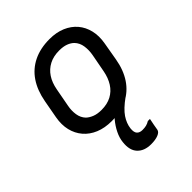

<svg xmlns="http://www.w3.org/2000/svg" viewBox="-221 -667 1042 1042"><g transform="rotate(-45 300.0 -146.0)"><path d="M340 -543Q392 -543 432 -526Q472 -509 498 -478.5Q524 -448 534 -406Q544 -364 535 -314L517 -210Q505 -140 472 -90.5Q439 -41 387 -15Q335 11 264 11Q211 11 170 -6Q129 -23 102.5 -54Q76 -85 66 -126.5Q56 -168 65 -218L84 -322Q97 -393 130 -442Q163 -491 216 -517Q269 -543 340 -543ZM333 -462Q289 -462 256.5 -445Q224 -428 203.5 -397Q183 -366 175 -322L155 -215Q149 -184 153.5 -153.5Q158 -123 178 -102Q193 -88 215 -79.5Q237 -71 268 -71Q312 -71 344 -88Q376 -105 396 -136.5Q416 -168 424 -210L444 -316Q450 -349 445.5 -380Q441 -411 421 -432Q407 -446 385.5 -454Q364 -462 333 -462ZM226 133Q229 104 244 73.5Q259 43 282 15.5Q305 -12 334.5 -32.5Q364 -53 397 -63Q406 -66 416.5 -66Q427 -66 442 -62Q437 -53 428.5 -45Q420 -37 410 -29Q357 9 334.5 42.5Q312 76 308 111Q305 139 316 151Q327 163 348 163Q365 163 377.5 160Q390 157 403 149H419Q418 155 416 164.5Q414 174 411.5 187Q409 200 406 219Q403 234 381.5 242.5Q360 251 327 251Q275 251 247 221Q219 191 226 133Z"/></g></svg>

Font: Rec Mono Linear
Style: Italic
Weight: 400
Italic angle: -10°
Monospace: yes
Version: Version 1.085; ttfautohint (v1.8.4.7-5d5b)